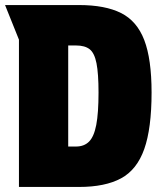

<svg xmlns="http://www.w3.org/2000/svg" viewBox="-20 -740 640 760"><path d="M293 -720Q396 -720 459 -688.5Q522 -657 551 -581.5Q580 -506 580 -374Q580 -232 551 -150Q522 -68 459 -34Q396 0 293 0H55V-583L0 -720ZM281 -160Q313 -160 332.5 -179.5Q352 -199 361 -245.5Q370 -292 370 -374Q370 -449 362 -489.5Q354 -530 335 -545Q316 -560 281 -560H250V-160Z"/></svg>

Font: Protest Strike
Style: Regular
Weight: 400
Designer: Octavio Pardo
Foundry: Ashler Design
Version: Version 2.005; ttfautohint (v1.8.4.7-5d5b)